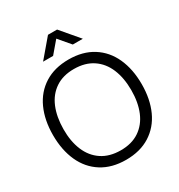

<svg xmlns="http://www.w3.org/2000/svg" viewBox="-218 -1084 1159 1244"><g transform="rotate(-30 362.0 -462.5)"><path d="M212.3 -805 327 -940H395L509.7 -805H434.7L361 -891.7L287.3 -805ZM361.7 15Q256.2 15 181.5 -32.1Q106.8 -79.2 68.4 -163.8Q30 -248.5 30 -360Q30 -471.5 68.4 -556.2Q106.8 -640.8 181.5 -687.9Q256.2 -735 361.7 -735Q467.2 -735 541.8 -687.9Q616.5 -640.8 654.9 -556.2Q693.3 -471.5 693.3 -360Q693.3 -248.5 654.9 -163.8Q616.5 -79.2 541.8 -32.1Q467.2 15 361.7 15ZM361.7 -55.7Q444.3 -55.3 501.2 -93.4Q558 -131.5 586.7 -200.1Q615.3 -268.7 615.3 -360Q615.3 -451.2 586.7 -519.6Q558 -588 501.2 -626Q444.5 -664 361.7 -664.3Q279.3 -664.7 222.5 -626.6Q165.7 -588.5 137.2 -520.1Q108.7 -451.7 108 -360Q107.3 -269.2 136 -200.6Q164.7 -132 221.8 -94Q278.8 -56 361.7 -55.7Z"/></g></svg>

Font: Hauora
Style: Regular
Weight: 400
Designer: Wayne Shih
Foundry: WCYS
Version: Version 1.001